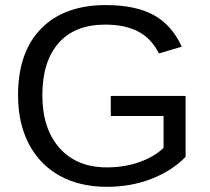

<svg xmlns="http://www.w3.org/2000/svg" viewBox="-20 -718 818 748"><path d="M397 -65.9Q464.4 -65.9 522.7 -86.4Q581.1 -106.9 617.2 -142.1V-266.1H411.6V-344.2H703.1V-106.9Q648.4 -51.3 569.1 -20.8Q489.7 9.8 397 9.8Q289.6 9.8 211.9 -33.7Q134.3 -77.1 92.3 -157.5Q50.3 -237.8 50.3 -347.2Q50.3 -514.6 140.1 -606.4Q230 -698.2 392.6 -698.2Q506.8 -698.2 578.1 -659.7Q649.4 -621.1 688 -536.1L599.1 -509.8Q569.8 -568.4 518.3 -595.2Q466.8 -622.1 390.1 -622.1Q271 -622.1 208 -550Q145 -478 145 -347.2Q145 -216.8 211.9 -141.4Q278.8 -65.9 397 -65.9Z"/></svg>

Font: Arimo Nerd Font
Style: Regular
Weight: 400
Designer: Steve Matteson
Foundry: Monotype Imaging Inc.
Version: Version 1.33;Nerd Fonts 3.2.1